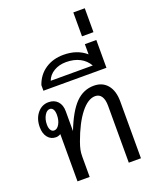

<svg xmlns="http://www.w3.org/2000/svg" viewBox="-190 -1184 1046 1291"><g transform="rotate(-20 333.5 -538.5)"><path d="M589 -407V0H502V-407Q502 -451 486.5 -474.5Q471 -498 442 -498Q390 -498 337.5 -431.5Q285 -365 242 -246Q231 -215 226.5 -193.5Q222 -172 222 -146V0H135V-338Q118 -328 101 -328Q65 -328 43 -355.5Q21 -383 21 -429Q21 -489 53 -528Q85 -567 133 -567Q174 -567 198 -541Q222 -515 222 -470V-328Q271 -454 326.5 -510.5Q382 -567 457 -567Q519 -567 554 -524.5Q589 -482 589 -407ZM158 -468Q158 -493 149.5 -507Q141 -521 126 -521Q104 -521 88 -493.5Q72 -466 72 -429Q72 -404 81 -389.5Q90 -375 105 -375Q127 -375 142.5 -402Q158 -429 158 -468Z M579 -850V-651H128V-691Q151 -758 206 -795Q261 -832 336 -832Q434 -832 497 -777V-850ZM498 -697Q475 -737 434 -758.5Q393 -780 336 -780Q286 -780 248.5 -757.5Q211 -735 197 -697Z M497 -1077H579V-906H497Z"/></g></svg>

Font: KoHo Medium
Style: Regular
Weight: 500
Version: Version 1.000; ttfautohint (v1.6)